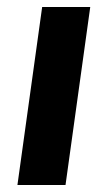

<svg xmlns="http://www.w3.org/2000/svg" viewBox="-20 -531 316 551"><path d="M30 0 101 -511H239L168 0Z"/></svg>

Font: Chivo SemiBold
Style: Italic
Weight: 600
Italic angle: -8.05°
Designer: Hector Gatti
Foundry: Omnibus-Type
Version: Version 2.002